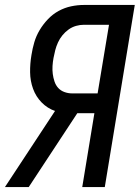

<svg xmlns="http://www.w3.org/2000/svg" viewBox="-41 -755 564 775"><path d="M-21 0 181 -307Q150 -318 127 -341.5Q104 -365 92.5 -396.5Q81 -428 80.5 -463Q80 -498 86 -533Q90 -559 97.5 -584.5Q105 -610 119 -633.5Q133 -657 152.5 -677.5Q172 -698 196 -711Q220 -724 246 -729.5Q272 -735 298 -735H503L382 0H291L340 -298H271L75 0ZM250 -378H353L399 -655H298Q282 -655 266 -650.5Q250 -646 236 -636Q222 -626 211 -612.5Q200 -599 193 -583.5Q186 -568 182 -552.5Q178 -537 175 -521Q172 -505 171 -488.5Q170 -472 172 -456.5Q174 -441 179 -426Q184 -411 194 -400Q204 -389 219 -383.5Q234 -378 250 -378Z"/></svg>

Font: Iosevka Curly Medium Oblique
Style: Regular
Weight: 500
Italic angle: -9°
Monospace: yes
Designer: Belleve Invis
Foundry: Belleve Invis
Version: Version 11.1.0; ttfautohint (v1.8.3)